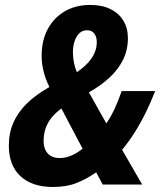

<svg xmlns="http://www.w3.org/2000/svg" viewBox="-20 -744 652 774"><path d="M193.4 9.8Q109.4 9.8 62.5 -33.7Q15.6 -77.1 15.6 -157.2Q15.6 -208.5 34.4 -250.7Q53.2 -293 89.6 -328.1Q126 -363.3 179.2 -393.1Q164.1 -423.3 156 -454.6Q147.9 -485.8 147.9 -519.5Q147.9 -581.5 172.9 -627.4Q197.8 -673.3 241.7 -698.7Q285.6 -724.1 343.8 -724.1Q391.6 -724.1 425.5 -707.3Q459.5 -690.4 477.5 -660.4Q495.6 -630.4 495.6 -590.3Q495.6 -543.5 476.6 -504.2Q457.5 -464.8 422.1 -431.9Q386.7 -398.9 338.4 -371.6L408.7 -246.6Q428.7 -275.9 443.1 -307.9Q457.5 -339.8 470.7 -377H605.5Q588.9 -334 568.4 -292Q547.9 -250 523.7 -211.4Q499.5 -172.9 472.2 -140.1L553.2 0H394L367.7 -49.3Q330.1 -22.9 289.3 -6.6Q248.5 9.8 193.4 9.8ZM219.2 -106.9Q237.8 -106.9 254.4 -112.1Q271 -117.2 285.6 -125.7Q300.3 -134.3 313 -144.5L227.5 -306.6Q205.1 -290.5 189 -271Q172.9 -251.5 164.3 -228Q155.8 -204.6 155.8 -174.8Q155.8 -154.8 163.1 -139.4Q170.4 -124 184.8 -115.5Q199.2 -106.9 219.2 -106.9ZM290 -453.1Q307.1 -464.8 321.5 -477.8Q335.9 -490.7 346.9 -505.9Q357.9 -521 364 -538.1Q370.1 -555.2 370.1 -573.7Q370.1 -596.2 359.9 -609.1Q349.6 -622.1 331.1 -622.1Q311.5 -622.1 298.8 -608.9Q286.1 -595.7 280 -575.7Q273.9 -555.7 273.9 -534.7Q273.9 -511.2 278.3 -490.2Q282.7 -469.2 290 -453.1Z"/></svg>

Font: Open Sans SemiCondensed
Style: Bold Italic
Weight: 700
Width: 4
Italic angle: -12°
Designer: Monotype Design Team
Foundry: Monotype Imaging Inc.
Version: Version 3.003